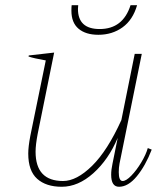

<svg xmlns="http://www.w3.org/2000/svg" viewBox="-20 -704 600 734"><path d="M253 -663Q253 -677 254 -684H279L278 -670Q278 -593 361 -593Q450 -593 479 -684H504Q488 -628 448.5 -599.5Q409 -571 356 -571Q308 -571 280.5 -594Q253 -617 253 -663ZM560 -132Q536 -70 503 -30Q470 10 435 10Q405 10 405 -36Q405 -55 410 -78L430 -177Q395 -94 337 -42Q279 10 216 10Q156 10 122 -20.5Q88 -51 88 -117Q88 -143 96 -185L155 -473Q109 -481 89 -488L90 -492L187 -503L124 -192Q116 -150 116 -124Q116 -12 221 -12Q273 -12 332 -70Q391 -128 444 -245L495 -498H522L437 -79Q434 -63 434 -46Q434 -12 449 -12Q462 -12 482 -32.5Q502 -53 520 -83Q538 -113 545 -138Z"/></svg>

Font: Trirong Thin
Style: Italic
Weight: 250
Italic angle: -12°
Designer: Katatrad Team
Foundry: CadsonDemak
Version: Version 1.001